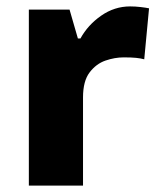

<svg xmlns="http://www.w3.org/2000/svg" viewBox="-20 -579 497 599"><path d="M386 -559Q402 -559 419 -557Q436 -555 445 -553L430 -394Q419 -397 404.5 -398.5Q390 -400 366 -400Q338 -400 309 -390Q280 -380 259.5 -353Q239 -326 239 -275V0H70V-549H197L223 -459H231Q254 -501 295.5 -530Q337 -559 386 -559Z"/></svg>

Font: Noto Sans Canadian Aboriginal ExtraBold
Style: Regular
Weight: 800
Designer: Monotype Design Team, Typotheque's Kevin King
Foundry: Monotype Imaging Inc.
Version: Version 2.004; ttfautohint (v1.8.4.7-5d5b)